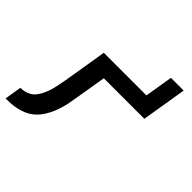

<svg xmlns="http://www.w3.org/2000/svg" viewBox="-208 -826 981 981"><g transform="rotate(45 282.5 -336.0)"><path d="M-35 0 -20 -92Q-5 -92 10.5 -95.5Q26 -99 40 -107.5Q54 -116 64 -129.5Q74 -143 81 -157Q88 -171 93.5 -186Q99 -201 102.5 -216.5Q106 -232 109 -247Q112 -262 115 -277L155 -520H463L488 -672H580L540 -428H247L220 -266Q216 -246 213 -226Q210 -206 204.5 -186Q199 -166 192 -146.5Q185 -127 175 -108.5Q165 -90 152 -72.5Q139 -55 121.5 -41.5Q104 -28 84.5 -20Q65 -12 45 -7.5Q25 -3 5 -1.5Q-15 0 -35 0Z"/></g></svg>

Font: Iosevka Semibold Extended
Style: Italic
Weight: 600
Width: 7
Italic angle: -9°
Monospace: yes
Designer: Belleve Invis
Foundry: Belleve Invis
Version: Version 32.5.0; ttfautohint (v1.8.4)